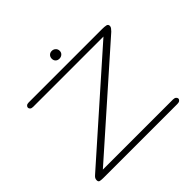

<svg xmlns="http://www.w3.org/2000/svg" viewBox="-160 -815 983 983"><g transform="rotate(-45 331.5 -323.5)"><path d="M89.8 -32.2H597.7Q608.9 -32.2 614.7 -27.1Q620.6 -22 620.6 -16.1Q620.6 -9.8 614.7 -4.9Q608.9 0 597.7 0H64.5Q47.4 0 38.1 -2Q28.8 -3.9 28.8 -16.1Q28.8 -24.4 32.5 -30.3Q36.1 -36.1 44.4 -43L573.7 -511.7H64.5Q53.2 -511.7 47.9 -516.6Q42.5 -521.5 42.5 -527.8Q42.5 -533.7 47.9 -538.8Q53.2 -543.9 64.5 -543.9H595.7Q612.8 -543.9 624.3 -541.5Q635.7 -539.1 635.7 -526.9Q635.7 -520 630.4 -513.4Q625 -506.8 619.6 -501ZM306.2 -618.2Q306.2 -630.9 314 -638.9Q321.8 -647 334.5 -647Q346.7 -647 355.2 -638.9Q363.8 -630.9 363.8 -618.2Q363.8 -606 355.2 -598.4Q346.7 -590.8 334.5 -590.8Q321.8 -590.8 314 -598.4Q306.2 -606 306.2 -618.2Z"/></g></svg>

Font: Gruppo
Style: Regular
Weight: 400
Foundry: Vernon Adams
Version: Version 1.000